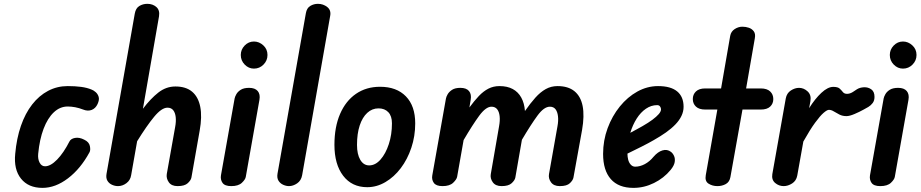

<svg xmlns="http://www.w3.org/2000/svg" viewBox="-20 -948 4690 978"><path d="M196.5 9Q124.5 9 87 -38Q49.5 -85 57.5 -164.5Q64.5 -243 86.5 -306.8Q108.5 -370.5 143.8 -415.8Q179 -461 225 -485.2Q271 -509.5 325 -509.5Q362.5 -509.5 393 -505.5Q423.5 -501.5 447 -491.5Q456.5 -488 467.2 -478.8Q478 -469.5 482.5 -454.8Q487 -440 477 -418Q466.5 -395.5 446.8 -388Q427 -380.5 403.5 -390Q383 -398 362.8 -401.8Q342.5 -405.5 325 -405.5Q285.5 -405.5 254 -375.8Q222.5 -346 202 -292Q181.5 -238 174.5 -164.5Q172 -138 181.8 -119.5Q191.5 -101 209.5 -101Q237.5 -101 270.8 -135Q304 -169 333.5 -227Q340.5 -241.5 362.2 -245.5Q384 -249.5 409 -236.5Q433.5 -225 437.8 -204.2Q442 -183.5 436 -172.5Q390.5 -88.5 326.5 -39.8Q262.5 9 196.5 9Z M581 0Q565.5 0 550.5 -6.8Q535.5 -13.5 527.2 -27.2Q519 -41 522.5 -62L666.5 -878.5Q671.5 -906.5 689.8 -917.5Q708 -928.5 730.5 -928.5Q758 -928.5 776.5 -912.2Q795 -896 790 -865L708 -394Q747 -445.5 786.5 -476.5Q826 -507.5 873.5 -507.5Q927 -507.5 958.5 -481Q990 -454.5 1000 -404.2Q1010 -354 997 -282L955 -43.5Q952.5 -30 936.5 -15Q920.5 0 884.5 0Q853.5 0 839.8 -19.8Q826 -39.5 829.5 -61.5L872 -300Q877.5 -329 875 -351.5Q872.5 -374 862.2 -386.8Q852 -399.5 833 -399.5Q803.5 -399.5 765.2 -353.2Q727 -307 678.5 -228.5L648 -55.5Q644 -30 624 -15Q604 0 581 0Z M1158 0Q1125 0 1113.5 -16.5Q1102 -33 1105.5 -55L1175 -446Q1176.5 -455 1183.8 -468Q1191 -481 1206.5 -490.8Q1222 -500.5 1249 -500.5Q1279 -500.5 1292.8 -484.2Q1306.5 -468 1301.5 -439.5L1232 -47.5Q1230 -34 1212.2 -17Q1194.5 0 1158 0ZM1273.5 -598.5Q1246.5 -598.5 1226.5 -619Q1206.5 -639.5 1206.5 -668Q1206.5 -695.5 1226.2 -716Q1246 -736.5 1273.5 -736.5Q1300 -736.5 1321.2 -717Q1342.5 -697.5 1342.5 -668Q1342.5 -639.5 1322.2 -619Q1302 -598.5 1273.5 -598.5Z M1452 0Q1437.5 0 1422.5 -6.8Q1407.5 -13.5 1398.8 -27.2Q1390 -41 1393.5 -63L1538 -880.5Q1542.5 -907 1560.5 -917.8Q1578.5 -928.5 1599.5 -928.5Q1626.5 -928.5 1647.2 -912Q1668 -895.5 1661.5 -865L1519 -55.5Q1514 -28 1493.5 -14Q1473 0 1452 0Z M1850.5 5.5Q1772.5 5.5 1728 -52.8Q1683.5 -111 1683.5 -210.5Q1683.5 -301 1712.2 -367.5Q1741 -434 1793.2 -470Q1845.5 -506 1916 -506Q2000 -506 2047.5 -457.2Q2095 -408.5 2095 -319.5Q2095 -254 2075.2 -195.2Q2055.5 -136.5 2021.5 -91.5Q1987.5 -46.5 1943.2 -20.5Q1899 5.5 1850.5 5.5ZM1860.5 -105.5Q1892 -105.5 1918.2 -135.2Q1944.5 -165 1960.5 -213.8Q1976.5 -262.5 1976.5 -320Q1976.5 -357 1958 -376.5Q1939.5 -396 1908 -396Q1875.5 -396 1850.8 -373.2Q1826 -350.5 1812.2 -308.8Q1798.5 -267 1798.5 -210Q1798.5 -162 1815.2 -133.8Q1832 -105.5 1860.5 -105.5Z M2234 0Q2201.5 0 2189.8 -16.5Q2178 -33 2182 -55L2251.5 -446Q2253 -455 2260.2 -467.8Q2267.5 -480.5 2282.8 -490.5Q2298 -500.5 2325 -500.5Q2355.5 -500.5 2369 -484.2Q2382.5 -468 2377.5 -439.5L2371 -400.5Q2396 -434.5 2419.2 -459Q2442.5 -483.5 2468 -496.5Q2493.5 -509.5 2524 -509.5Q2564 -509.5 2591.8 -494.5Q2619.5 -479.5 2635.2 -451Q2651 -422.5 2654 -382.5Q2681.5 -422 2707 -450.5Q2732.5 -479 2759.8 -494.2Q2787 -509.5 2820 -509.5Q2874 -509.5 2906 -483.5Q2938 -457.5 2947.8 -408Q2957.5 -358.5 2945 -286.5L2901 -43.5Q2898.5 -30 2883 -15Q2867.5 0 2831.5 0Q2800.5 0 2786.5 -19.8Q2772.5 -39.5 2776.5 -61.5L2819.5 -304Q2825 -333.5 2822.2 -356.2Q2819.5 -379 2809.5 -391.8Q2799.5 -404.5 2781 -404.5Q2751 -404.5 2717.8 -359.2Q2684.5 -314 2638.5 -236L2605 -43.5Q2602.5 -30 2586.5 -15Q2570.5 0 2535 0Q2504 0 2490 -19.8Q2476 -39.5 2480 -61.5L2522 -304Q2527.5 -333.5 2525 -356.2Q2522.5 -379 2512.2 -391.8Q2502 -404.5 2483.5 -404.5Q2455 -404.5 2421.2 -358.8Q2387.5 -313 2341.5 -234.5L2308.5 -47.5Q2306 -34 2288.2 -17Q2270.5 0 2234 0Z M3206.5 9Q3130.5 9 3091.2 -35.8Q3052 -80.5 3052 -164Q3052 -232.5 3075 -294.8Q3098 -357 3137.2 -405.5Q3176.5 -454 3226.8 -481.8Q3277 -509.5 3332 -509.5Q3396.5 -509.5 3429.2 -482.5Q3462 -455.5 3462 -404Q3462 -380 3451.2 -357.5Q3440.5 -335 3420.2 -314Q3400 -293 3372 -273.2Q3344 -253.5 3309.5 -234Q3285.5 -220 3249.5 -201.8Q3213.5 -183.5 3176 -165.5Q3176 -157 3177 -149.8Q3178 -142.5 3179.5 -136Q3183 -120.5 3192.5 -109.8Q3202 -99 3215.5 -99Q3240 -99 3264.8 -112.2Q3289.5 -125.5 3309 -149.5Q3331 -175 3354.8 -182Q3378.5 -189 3397.5 -174.5Q3407 -167.5 3413.2 -154.2Q3419.5 -141 3416.8 -122.8Q3414 -104.5 3396 -82.5Q3361.5 -40.5 3311.2 -15.8Q3261 9 3206.5 9ZM3190.5 -271.5Q3206 -279.5 3222 -288.5Q3238 -297.5 3253.5 -306Q3283 -323 3303.5 -338.2Q3324 -353.5 3335.5 -366.8Q3347 -380 3347 -391Q3347 -399 3342 -405.8Q3337 -412.5 3327.5 -412.5Q3297 -412.5 3270.2 -394.2Q3243.5 -376 3223.2 -344.2Q3203 -312.5 3190.5 -271.5Z M3634 0Q3609 0 3589.2 -12.5Q3569.5 -25 3575 -55.5L3634 -390H3572Q3541 -390 3525 -405Q3509 -420 3509 -443.5Q3509 -467 3525 -482.2Q3541 -497.5 3571.5 -497.5H3653L3699.5 -765.5Q3703.5 -787.5 3722.2 -799.8Q3741 -812 3761.5 -812Q3779 -812 3794.8 -806.5Q3810.5 -801 3819.8 -788.2Q3829 -775.5 3825 -753.5L3780.5 -497.5H3855.5Q3887 -497.5 3903 -482.2Q3919 -467 3919 -443.5Q3919 -420 3903 -405Q3887 -390 3855.5 -390H3762L3700.5 -46Q3696 -21 3677 -10.5Q3658 0 3634 0Z M3972 0Q3947.5 0 3928.5 -16Q3909.5 -32 3914 -61L3982.5 -446.5Q3987.5 -473.5 4008.2 -487Q4029 -500.5 4050 -500.5Q4074.5 -500.5 4094 -482.2Q4113.5 -464 4108 -432.5L4101.5 -397Q4131.5 -445 4164 -475.2Q4196.5 -505.5 4224.5 -505.5Q4247.5 -505.5 4257 -496.8Q4266.5 -488 4273.5 -479Q4280.5 -470 4294.5 -470Q4309 -470 4323.5 -479Q4338 -488 4345.5 -493.5Q4360 -502.5 4380.8 -503.5Q4401.5 -504.5 4418 -493Q4434.5 -481.5 4434.5 -454.5Q4434.5 -435.5 4425.2 -423.2Q4416 -411 4403 -403.2Q4390 -395.5 4378.5 -389.5Q4359 -378.5 4333.2 -367.5Q4307.5 -356.5 4291.5 -356.5Q4271.5 -356.5 4255.8 -364.5Q4240 -372.5 4227.2 -380.5Q4214.5 -388.5 4202 -388.5Q4193 -388.5 4175.2 -373.2Q4157.5 -358 4131.8 -322.8Q4106 -287.5 4072 -227L4041 -53.5Q4036 -27 4014.8 -13.5Q3993.5 0 3972 0Z M4464 0Q4431 0 4419.5 -16.5Q4408 -33 4411.5 -55L4481 -446Q4482.5 -455 4489.8 -468Q4497 -481 4512.5 -490.8Q4528 -500.5 4555 -500.5Q4585 -500.5 4598.8 -484.2Q4612.5 -468 4607.5 -439.5L4538 -47.5Q4536 -34 4518.2 -17Q4500.5 0 4464 0ZM4579.5 -598.5Q4552.5 -598.5 4532.5 -619Q4512.5 -639.5 4512.5 -668Q4512.5 -695.5 4532.2 -716Q4552 -736.5 4579.5 -736.5Q4606 -736.5 4627.2 -717Q4648.5 -697.5 4648.5 -668Q4648.5 -639.5 4628.2 -619Q4608 -598.5 4579.5 -598.5Z"/></svg>

Font: Edu AU VIC WA NT Hand SemiBold
Style: Regular
Weight: 600
Version: Version 1.001